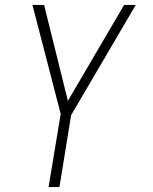

<svg xmlns="http://www.w3.org/2000/svg" viewBox="-20 -550 616 775"><path d="M176 205H220L267 -85L528 -530H481L254 -143L158 -530H111L225 -90Z"/></svg>

Font: Iosevka Sparkle XLtObl
Style: Regular
Weight: 200
Italic angle: -9°
Designer: Belleve Invis
Foundry: Belleve Invis
Version: Version 4.5.0; ttfautohint (v1.8.3)